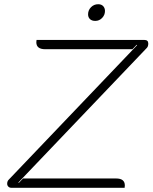

<svg xmlns="http://www.w3.org/2000/svg" viewBox="-20 -889 722 909"><path d="M14 -19Q14 -31 21 -38L629 -675L627 -677L607 -656H194Q152 -656 152 -689Q152 -696 153 -700H663Q682 -700 682 -683Q682 -669 675 -662L67 -25L69 -23L89 -44H530Q571 -44 571 -11Q571 -4 570 0H33Q25 0 19.5 -5.5Q14 -11 14 -19ZM397 -821Q397 -841 411 -855Q425 -869 445 -869Q460 -869 468.5 -860Q477 -851 477 -837Q477 -818 463.5 -804Q450 -790 431 -790Q415 -790 406 -798.5Q397 -807 397 -821Z"/></svg>

Font: K2D Thin
Style: Italic
Weight: 100
Italic angle: -10°
Designer: Katatrad Aksorn Co.,Ltd.
Foundry: Cadson Demak Co.,Ltd.
Version: Version 1.000; ttfautohint (v1.6)